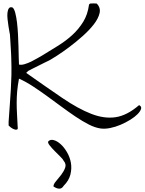

<svg xmlns="http://www.w3.org/2000/svg" viewBox="-20 -777 859 1141"><path d="M576.2 -13.7Q543.9 -18.6 506.8 -37.6Q469.7 -56.6 429.7 -83.5Q389.6 -110.4 346.7 -142.1Q303.7 -173.8 260.7 -205.1Q217.8 -236.3 175.3 -264.2Q132.8 -292 92.8 -309.6Q85 -267.6 82 -233.4Q79.1 -199.2 79.1 -166.5Q79.1 -133.8 81.1 -99.6Q83 -65.4 85 -23.4Q87.9 -8.8 80.1 -6.8Q72.3 -4.9 62 -9.3Q51.8 -13.7 42.5 -21Q33.2 -28.3 31.2 -31.2V-53.7Q35.2 -113.3 38.6 -158.2Q42 -203.1 44.4 -245.1Q46.9 -287.1 47.9 -331.1Q48.8 -375 46.9 -432.6Q46.9 -439.5 45.9 -458.5Q44.9 -477.5 43.5 -499.5Q42 -521.5 41 -542Q40 -562.5 39.1 -571.3Q39.1 -573.2 36.1 -587.4Q33.2 -601.6 30.3 -621.6Q27.3 -641.6 24.9 -663.1Q22.5 -684.6 24.4 -701.7Q26.4 -718.8 33.2 -728Q40 -737.3 54.7 -732.4Q64.5 -724.6 70.8 -700.2Q77.1 -675.8 81.1 -643.1Q85 -610.4 86.9 -573.2Q88.9 -536.1 89.8 -501Q90.8 -465.8 91.3 -437Q91.8 -408.2 92.8 -393.6Q105.5 -389.6 125.5 -395.5Q145.5 -401.4 165.5 -411.1Q185.5 -420.9 203.6 -431.6Q221.7 -442.4 232.4 -448.2Q280.3 -477.5 326.7 -506.3Q373 -535.2 410.6 -569.8Q448.2 -604.5 474.6 -647.5Q501 -690.4 508.8 -748Q508.8 -750 511.7 -752.9Q514.6 -755.9 516.6 -755.9Q521.5 -756.8 535.6 -756.8Q549.8 -756.8 554.7 -755.9Q579.1 -731.4 571.8 -699.2Q564.5 -667 537.6 -632.3Q510.7 -597.7 471.2 -562.5Q431.6 -527.3 392.1 -497.6Q352.5 -467.8 318.8 -446.3Q285.2 -424.8 270.5 -417Q263.7 -414.1 246.1 -405.3Q228.5 -396.5 209 -386.7Q189.5 -377 171.9 -368.2Q154.3 -359.4 147.5 -355.5L135.7 -343.8Q257.8 -257.8 351.1 -194.3Q444.3 -130.9 522 -100.6Q599.6 -70.3 667.5 -80.6Q735.4 -90.8 806.6 -152.3Q822.3 -144.5 818.4 -130.4Q814.5 -116.2 797.9 -99.1Q781.2 -82 754.4 -65.4Q727.5 -48.8 696.8 -35.6Q666 -22.5 634.3 -16.1Q602.5 -9.8 576.2 -13.7ZM297.9 331.1Q296.9 318.4 312.5 300.3Q328.1 282.2 343.8 261.7Q359.4 241.2 367.2 219.7Q375 198.2 358.4 178.7Q355.5 170.9 339.4 154.8Q323.2 138.7 305.7 121.1Q288.1 103.5 275.4 87.4Q262.7 71.3 266.6 63.5Q279.3 49.8 299.8 55.7Q320.3 61.5 340.8 80.1Q361.3 98.6 378.4 127.9Q395.5 157.2 401.4 190.9Q407.2 224.6 398.4 260.3Q389.6 295.9 358.4 327.1Q347.7 344.7 332 344.2Q316.4 343.8 297.9 331.1Z"/></svg>

Font: Give You Glory
Style: Regular
Weight: 400
Designer: Kimberly Geswein
Foundry: Kimberly Geswein
Version: Version 1.002